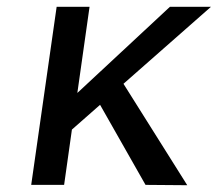

<svg xmlns="http://www.w3.org/2000/svg" viewBox="-20 -545 642 566"><path d="M409 0 275 -236 192 -163 169 0H72L147 -525H244L208 -271L481 -525H602L344 -298L532 1Z"/></svg>

Font: Lexend
Style: Italic
Weight: 400
Italic angle: -8.13011°
Designer: Bonnie Shaver-Troup, Thomas Jockin
Foundry: Lexend
Version: Version 1.007